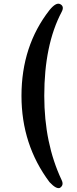

<svg xmlns="http://www.w3.org/2000/svg" viewBox="-20 -866 410 1028"><path d="M95 -353Q95 -620 245 -812Q280 -855 302 -844Q326 -832 310 -802Q217 -626 217 -353Q217 -99 310 98Q323 125 302 139H303Q283 150 245 109Q95 -91 95 -353Z"/></svg>

Font: Gugi Cyrillic
Style: Regular
Weight: 400
Foundry: TAE System & Typefaces Co.
Version: Version 3.10 September 15, 2020